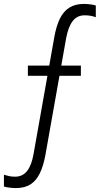

<svg xmlns="http://www.w3.org/2000/svg" viewBox="-96 -701 508 978"><path d="M392 -613V-673Q381 -677 362.5 -679Q344 -681 331 -681Q287 -681 257 -662Q227 -643 209 -606Q191 -569 181 -514L75 83Q65 141 42 170Q19 199 -19 199Q-36 199 -50 196Q-64 193 -76 189V249Q-65 253 -46.5 255Q-28 257 -15 257Q30 257 59.5 238Q89 219 107 181.5Q125 144 135 90L241 -507Q252 -565 274.5 -594Q297 -623 335 -623Q352 -623 366 -620.5Q380 -618 392 -613ZM46 -367V-315H316V-367Z"/></svg>

Font: Hind Variable Light
Style: Regular
Weight: 300
Designer: Manushi Parikh, Satya Rajpurohit
Foundry: Indian Type Foundry
Version: Version 3.000